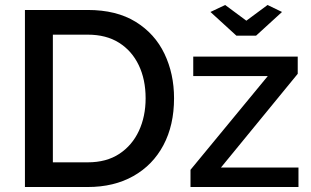

<svg xmlns="http://www.w3.org/2000/svg" viewBox="-20 -750 1249 770"><path d="M80 0V-710H332Q447 -710 524 -662.5Q601 -615 639.5 -534.5Q678 -454 678 -356Q678 -248 635.5 -168Q593 -88 515 -44Q437 0 332 0ZM564 -356Q564 -431 536.5 -488.5Q509 -546 457.5 -578.5Q406 -611 332 -611H192V-99H332Q407 -99 458.5 -133Q510 -167 537 -225Q564 -283 564 -356ZM744 -69 1054 -445H755V-523H1174V-454L866 -78H1177V0H744ZM883 -730 968 -667 1053 -730 1111 -702 1007 -607H928L824 -702Z"/></svg>

Font: Raleway Thin SemiBold
Style: Regular
Weight: 600
Version: Version 4.026